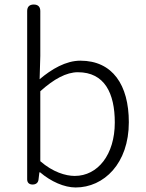

<svg xmlns="http://www.w3.org/2000/svg" viewBox="-20 -815 643 848"><path d="M100 -596V-397V-23C100 -8 109 0 124 0C138 0 148 -7 150 -21L154 -54H157C205 -13 264 13 314 13C439 13 549 -93 549 -275C549 -440 477 -547 335 -547C271 -547 208 -510 155 -465L158 -568V-766C158 -785 148 -795 129 -795C110 -795 100 -785 100 -766ZM158 -334V-412C218 -466 273 -496 324 -496C442 -496 487 -403 487 -274C487 -132 412 -38 310 -38C270 -38 213 -55 158 -103V-257Z"/></svg>

Font: GenSenRounded2 TW L
Style: Regular
Weight: 300
Version: Version 2.100;PS 2.1;hotconv 16.6.51;makeotf.lib2.5.65220 DE